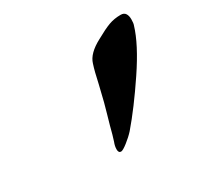

<svg xmlns="http://www.w3.org/2000/svg" viewBox="-77 -773 474 461"><g transform="rotate(-30 160.0 -542.5)"><path d="M133 -410Q133 -419 137 -429Q142 -444 148 -468L156 -496Q162 -515 174 -566Q181 -599 187 -617Q194 -641 230 -660Q255 -674 270 -679.5Q285 -685 303 -685Q312 -685 316 -679Q320 -673 320 -663Q320 -652 318 -647Q305 -603 262 -539Q219 -475 182 -432Q172 -421 158.5 -410.5Q145 -400 140 -400Q133 -400 133 -410Z"/></g></svg>

Font: EB Garamond ExtraBold
Style: Italic
Weight: 800
Italic angle: -17.2°
Designer: Georg Duffner and Octavio Pardo
Foundry: Georg Duffner
Version: Version 1.000